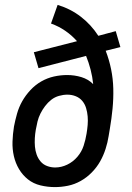

<svg xmlns="http://www.w3.org/2000/svg" viewBox="-20 -755 540 783"><path d="M204 8Q174 8 145 1Q116 -6 94 -23.5Q72 -41 57.5 -65.5Q43 -90 36.5 -118.5Q30 -147 31 -177.5Q32 -208 37 -239Q42 -265 49.5 -291.5Q57 -318 70.5 -342Q84 -366 104 -387.5Q124 -409 148.5 -423Q173 -437 200 -443Q227 -449 254 -449Q284 -449 312 -440.5Q340 -432 360 -412Q357 -442 349.5 -471Q342 -500 331 -527L137 -477L118 -542L294 -587Q273 -611 246 -629.5Q219 -648 188 -659L215 -735Q268 -719 310 -686.5Q352 -654 381 -609L452 -628L471 -563L411 -548Q425 -512 433 -473Q441 -434 442 -393.5Q443 -353 439 -312Q435 -271 428 -230L423 -200Q419 -174 410.5 -147.5Q402 -121 388.5 -97Q375 -73 354.5 -52Q334 -31 309 -17Q284 -3 257 2.5Q230 8 204 8ZM205 -72Q230 -72 254 -83.5Q278 -95 295.5 -115.5Q313 -136 321 -160.5Q329 -185 333 -210Q336 -228 337.5 -245.5Q339 -263 337.5 -280.5Q336 -298 331 -314.5Q326 -331 315.5 -343.5Q305 -356 289 -362.5Q273 -369 255 -369Q238 -369 220.5 -364Q203 -359 189 -348Q175 -337 164 -322.5Q153 -308 145 -292Q137 -276 133 -259.5Q129 -243 126 -226Q123 -209 122 -191.5Q121 -174 122.5 -157Q124 -140 129.5 -124.5Q135 -109 145.5 -96.5Q156 -84 172 -78Q188 -72 205 -72Z"/></svg>

Font: Iosevka SS18 Medium
Style: Italic
Weight: 500
Italic angle: -9°
Monospace: yes
Designer: Belleve Invis
Foundry: Belleve Invis
Version: Version 25.1.1; ttfautohint (v1.8.4)